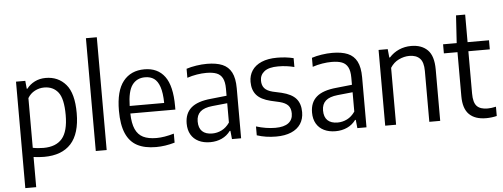

<svg xmlns="http://www.w3.org/2000/svg" viewBox="-60 -979 3592 1370"><g transform="rotate(-5 1736.0 -294.0)"><path d="M69.5 -542.5H136L141.5 -485.5H146.5Q168.5 -515 203.8 -532.8Q239 -550.5 282.5 -550.5Q371.5 -550.5 426.5 -487Q481.5 -423.5 481.5 -281.5Q481.5 -134.5 415.8 -62.5Q350 9.5 223 9.5Q189.5 9.5 147.5 4V220H69.5ZM402 -274.5Q402 -391.5 366 -437.5Q330 -483.5 265.5 -483.5Q230.5 -483.5 198.5 -466.8Q166.5 -450 147.5 -418V-62Q163 -58.5 184.2 -56.5Q205.5 -54.5 224.5 -54.5Q313.5 -54.5 357.8 -106.2Q402 -158 402 -274.5Z M593.5 0V-808H671.5V0Z M1185 -245H862.5Q864 -174 882.8 -132.5Q901.5 -91 938.2 -72.8Q975 -54.5 1034 -54.5Q1088.5 -54.5 1159 -75V-10.5Q1090.5 9.5 1025 9.5Q943.5 9.5 890.2 -18.8Q837 -47 810 -109Q783 -171 783 -271.5Q783 -413.5 837.5 -482Q892 -550.5 989.5 -550.5Q1084.5 -550.5 1134.8 -482.5Q1185 -414.5 1185 -269.5ZM862.5 -299H1109.5Q1108.5 -371.5 1093.8 -414.5Q1079 -457.5 1053 -475.5Q1027 -493.5 989 -493.5Q930 -493.5 897.2 -449Q864.5 -404.5 862.5 -299Z M1634.5 -358.5V0H1569L1563 -59.5H1558Q1533.5 -26 1496 -8.8Q1458.5 8.5 1413 8.5Q1365.5 8.5 1330 -9Q1294.5 -26.5 1275.5 -59.5Q1256.5 -92.5 1256.5 -138.5Q1256.5 -211 1302.2 -250.8Q1348 -290.5 1445 -299.5L1557.5 -311.5V-362.5Q1557.5 -410.5 1543.2 -437.5Q1529 -464.5 1500.8 -475.5Q1472.5 -486.5 1426.5 -486.5Q1396 -486.5 1360 -480.8Q1324 -475 1290 -463.5V-528Q1321.5 -538.5 1361.2 -544.5Q1401 -550.5 1437 -550.5Q1504.5 -550.5 1547.8 -532.2Q1591 -514 1612.8 -472Q1634.5 -430 1634.5 -358.5ZM1557.5 -119.5V-258L1450 -247Q1391 -241 1363.5 -216.2Q1336 -191.5 1336 -146.5Q1336 -99.5 1360.8 -75.8Q1385.5 -52 1433 -52Q1468 -52 1500.5 -68Q1533 -84 1557.5 -119.5Z M1747.5 -11.5V-75Q1818.5 -53 1885 -53Q1947 -53 1978.5 -76.8Q2010 -100.5 2010 -145Q2010 -182.5 1991.2 -202.8Q1972.5 -223 1931.5 -233.5L1868 -248Q1798 -265 1767.2 -300.8Q1736.5 -336.5 1736.5 -395Q1736.5 -441 1759.5 -476Q1782.5 -511 1828.2 -530.8Q1874 -550.5 1940 -550.5Q2002 -550.5 2057.5 -537V-473.5Q2002.5 -488 1942 -488Q1875 -488 1843.2 -463Q1811.5 -438 1811.5 -397.5Q1811.5 -363 1829.5 -342.5Q1847.5 -322 1887.5 -312L1951 -298Q2022.5 -280.5 2053.5 -244.8Q2084.5 -209 2084.5 -148.5Q2084.5 -99.5 2061.2 -64Q2038 -28.5 1993.2 -9.5Q1948.5 9.5 1885.5 9.5Q1810.5 9.5 1747.5 -11.5Z M2532.5 -358.5V0H2467L2461 -59.5H2456Q2431.5 -26 2394 -8.8Q2356.5 8.5 2311 8.5Q2263.5 8.5 2228 -9Q2192.5 -26.5 2173.5 -59.5Q2154.5 -92.5 2154.5 -138.5Q2154.5 -211 2200.2 -250.8Q2246 -290.5 2343 -299.5L2455.5 -311.5V-362.5Q2455.5 -410.5 2441.2 -437.5Q2427 -464.5 2398.8 -475.5Q2370.5 -486.5 2324.5 -486.5Q2294 -486.5 2258 -480.8Q2222 -475 2188 -463.5V-528Q2219.5 -538.5 2259.2 -544.5Q2299 -550.5 2335 -550.5Q2402.5 -550.5 2445.8 -532.2Q2489 -514 2510.8 -472Q2532.5 -430 2532.5 -358.5ZM2455.5 -119.5V-258L2348 -247Q2289 -241 2261.5 -216.2Q2234 -191.5 2234 -146.5Q2234 -99.5 2258.8 -75.8Q2283.5 -52 2331 -52Q2366 -52 2398.5 -68Q2431 -84 2455.5 -119.5Z M2666.5 -542.5H2732L2738 -482H2743Q2772.5 -515 2813 -532.8Q2853.5 -550.5 2900 -550.5Q2975 -550.5 3017.8 -507.8Q3060.5 -465 3060.5 -368.5V0H2982.5V-364.5Q2982.5 -427.5 2956.2 -454.2Q2930 -481 2881 -481Q2843.5 -481 2806 -463.2Q2768.5 -445.5 2744.5 -407.5V0H2666.5Z M3465.5 -66V0.5Q3427 9.5 3389 9.5Q3309.5 9.5 3267.8 -32Q3226 -73.5 3226 -162V-477.5H3128.5V-542.5H3226L3238.5 -740H3304V-542.5H3457.5V-477.5H3304V-174Q3304 -110.5 3328.2 -84.5Q3352.5 -58.5 3405.5 -58.5Q3432 -58.5 3465.5 -66Z"/></g></svg>

Font: Encode Sans Semi Condensed
Style: Regular
Weight: 400
Width: 4
Designer: Multiple Designers
Foundry: Impallari Type
Version: Version 2.000